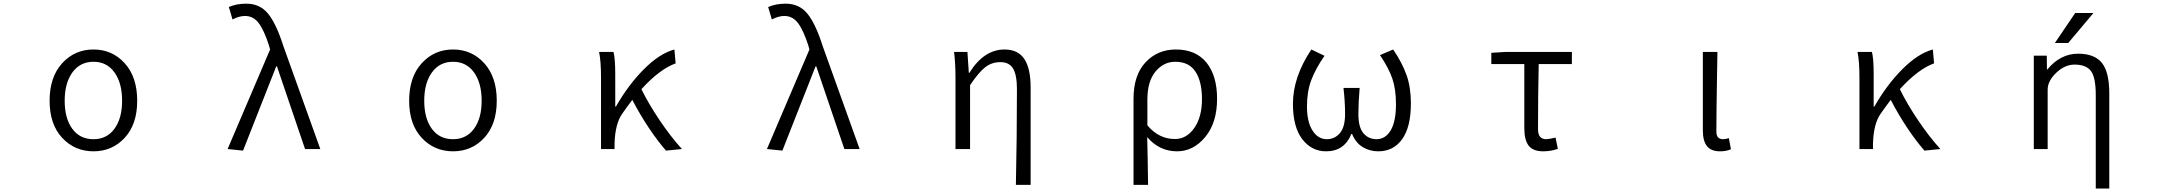

<svg xmlns="http://www.w3.org/2000/svg" viewBox="-20 -829 12040 1068"><path d="M255.9 -268.6Q255.9 -400.4 325.7 -477.1Q395.5 -553.7 500 -553.7Q604.5 -553.7 673.8 -477.1Q743.2 -400.4 743.2 -268.6Q743.2 -137.7 673.8 -62.5Q604.5 12.7 500 12.7Q395.5 12.7 325.7 -62.5Q255.9 -137.7 255.9 -268.6ZM500 -54.7Q574.2 -54.7 616.7 -112.8Q659.2 -170.9 659.2 -268.6Q659.2 -367.2 616.7 -426.3Q574.2 -485.4 500 -485.4Q425.8 -485.4 382.8 -426.3Q339.8 -367.2 339.8 -268.6Q339.8 -169.9 382.3 -112.3Q424.8 -54.7 500 -54.7Z M1332 8.8 1246.1 0 1482.4 -553.7 1475.6 -578.1Q1448.2 -662.1 1418.5 -701.2Q1388.7 -740.2 1342.8 -740.2Q1310.5 -740.2 1273.4 -720.7L1252.9 -790Q1294.9 -808.6 1350.6 -808.6Q1425.8 -808.6 1471.2 -752.9Q1516.6 -697.3 1555.7 -574.2L1761.7 0H1676.8L1520.5 -460H1516.6Z M2255.9 -268.6Q2255.9 -400.4 2325.7 -477.1Q2395.5 -553.7 2500 -553.7Q2604.5 -553.7 2673.8 -477.1Q2743.2 -400.4 2743.2 -268.6Q2743.2 -137.7 2673.8 -62.5Q2604.5 12.7 2500 12.7Q2395.5 12.7 2325.7 -62.5Q2255.9 -137.7 2255.9 -268.6ZM2500 -54.7Q2574.2 -54.7 2616.7 -112.8Q2659.2 -170.9 2659.2 -268.6Q2659.2 -367.2 2616.7 -426.3Q2574.2 -485.4 2500 -485.4Q2425.8 -485.4 2382.8 -426.3Q2339.8 -367.2 2339.8 -268.6Q2339.8 -169.9 2382.3 -112.3Q2424.8 -54.7 2500 -54.7Z M3773.4 0 3684.6 8.8Q3585 -106.4 3497.1 -273.4Q3459 -222.7 3442.4 -198.2Q3401.4 -142.6 3398.4 -28.3V0H3323.2V-394.5Q3323.2 -488.3 3312.5 -540H3392.6Q3402.3 -504.9 3402.3 -415V-236.3H3406.2Q3474.6 -356.4 3561.5 -443.8Q3648.4 -531.2 3731.4 -553.7L3738.3 -476.6Q3649.4 -444.3 3547.9 -333Q3587.9 -251 3649.9 -159.2Q3711.9 -67.4 3773.4 0Z M4332 8.8 4246.1 0 4482.4 -553.7 4475.6 -578.1Q4448.2 -662.1 4418.5 -701.2Q4388.7 -740.2 4342.8 -740.2Q4310.5 -740.2 4273.4 -720.7L4252.9 -790Q4294.9 -808.6 4350.6 -808.6Q4425.8 -808.6 4471.2 -752.9Q4516.6 -697.3 4555.7 -574.2L4761.7 0H4676.8L4520.5 -460H4516.6Z M5712.9 199.2H5630.9Q5636.7 -66.4 5636.7 -333Q5636.7 -412.1 5615.2 -447.8Q5593.8 -483.4 5544.9 -483.4Q5497.1 -483.4 5460.9 -455.6Q5424.8 -427.7 5376 -355.5V0H5294.9V-394.5Q5294.9 -476.6 5287.1 -540H5361.3L5369.1 -423.8H5372.1Q5453.1 -553.7 5567.4 -553.7Q5642.6 -553.7 5677.7 -501Q5712.9 -448.2 5712.9 -342.8Z M6285.2 199.2V-279.3Q6285.2 -411.1 6352.1 -482.4Q6418.9 -553.7 6520.5 -553.7Q6631.8 -553.7 6690.9 -481Q6750 -408.2 6750 -279.3Q6750 -146.5 6684.1 -66.9Q6618.2 12.7 6527.3 12.7Q6428.7 12.7 6361.3 -66.4Q6364.3 46.9 6366.2 199.2ZM6515.6 -55.7Q6580.1 -55.7 6623 -116.7Q6666 -177.7 6666 -278.3Q6666 -375 6629.9 -430.2Q6593.8 -485.4 6517.6 -485.4Q6452.1 -485.4 6407.2 -430.7Q6362.3 -376 6362.3 -274.4V-131.8Q6425.8 -55.7 6515.6 -55.7Z M7356.4 12.7Q7275.4 12.7 7223.6 -55.2Q7171.9 -123 7171.9 -251Q7171.9 -400.4 7274.4 -553.7L7347.7 -518.6Q7297.9 -447.3 7273.9 -383.3Q7250 -319.3 7250 -237.3Q7250 -151.4 7280.8 -103Q7311.5 -54.7 7360.4 -54.7Q7404.3 -54.7 7433.1 -88.4Q7461.9 -122.1 7461.9 -194.3Q7461.9 -265.6 7453.1 -339.8H7543Q7536.1 -258.8 7536.1 -194.3Q7536.1 -120.1 7564.5 -87.4Q7592.8 -54.7 7636.7 -54.7Q7686.5 -54.7 7715.8 -104Q7745.1 -153.3 7745.1 -250Q7745.1 -332 7725.1 -391.1Q7705.1 -450.2 7656.2 -522.5L7729.5 -553.7Q7779.3 -480.5 7803.7 -412.1Q7828.1 -343.8 7828.1 -253.9Q7828.1 -123 7779.8 -55.2Q7731.4 12.7 7646.5 12.7Q7598.6 12.7 7559.6 -11.2Q7520.5 -35.2 7501 -84H7497.1Q7458 12.7 7356.4 12.7Z M8564.5 12.7Q8507.8 12.7 8483.4 -18.6Q8459 -49.8 8459 -115.2V-472.7H8275.4V-535.2L8352.5 -540H8723.6V-472.7H8539.1Q8535.2 -304.7 8535.2 -109.4Q8535.2 -54.7 8581.1 -54.7Q8593.8 -54.7 8632.8 -63.5L8645.5 -1Q8606.4 12.7 8564.5 12.7Z M9547.9 12.7Q9498 12.7 9475.1 -16.1Q9452.1 -44.9 9452.1 -103.5V-540H9533.2Q9532.2 -489.3 9530.8 -397Q9529.3 -304.7 9528.3 -231Q9527.3 -157.2 9527.3 -96.7Q9527.3 -54.7 9564.5 -54.7Q9579.1 -54.7 9596.7 -60.5L9608.4 1Q9583 12.7 9547.9 12.7Z M10773.4 0 10684.6 8.8Q10585 -106.4 10497.1 -273.4Q10459 -222.7 10442.4 -198.2Q10401.4 -142.6 10398.4 -28.3V0H10323.2V-394.5Q10323.2 -488.3 10312.5 -540H10392.6Q10402.3 -504.9 10402.3 -415V-236.3H10406.2Q10474.6 -356.4 10561.5 -443.8Q10648.4 -531.2 10731.4 -553.7L10738.3 -476.6Q10649.4 -444.3 10547.9 -333Q10587.9 -251 10649.9 -159.2Q10711.9 -67.4 10773.4 0Z M11540 -530.3Q11630.9 -530.3 11671.9 -479Q11712.9 -427.7 11712.9 -309.6V219.7H11637.7V-299.8Q11637.7 -398.4 11610.8 -434.1Q11584 -469.7 11519.5 -469.7Q11465.8 -469.7 11418 -424.3Q11370.1 -378.9 11370.1 -330.1V0H11293V-519.5H11365.2L11366.2 -442.4H11368.2Q11440.4 -530.3 11540 -530.3ZM11523.4 -756.8H11625L11484.4 -589.8H11410.2Z"/></svg>

Font: GenEi Gothic M SemiLight
Style: Regular
Weight: 350
Designer: o_tamon (Modified); [Source Han Sans]
Ryoko NISHIZUKA  (kana & ideographs); Paul D. Hunt (Latin, Greek & Cyrillic); Wenl
Version: Version 1.1a;Original Version 1.004